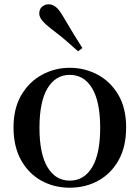

<svg xmlns="http://www.w3.org/2000/svg" viewBox="-20 -859 652 895"><path d="M305 16Q232 16 172.5 -17Q113 -50 78 -113Q43 -176 43 -265Q43 -354 79.5 -416Q116 -478 176 -510.5Q236 -543 305 -543Q375 -543 435 -511Q495 -479 531.5 -417Q568 -355 568 -265Q568 -175 533 -112.5Q498 -50 438.5 -17Q379 16 305 16ZM305 -17Q372 -17 409.5 -79.5Q447 -142 447 -263Q447 -385 409.5 -447.5Q372 -510 305 -510Q239 -510 201.5 -447.5Q164 -385 164 -263Q164 -142 201.5 -79.5Q239 -17 305 -17ZM364 -635 344 -620Q316 -645 286.5 -670.5Q257 -696 218 -725Q191 -746 177 -763Q163 -780 163 -796Q163 -817 176.5 -828Q190 -839 206 -839Q224 -839 239.5 -827Q255 -815 272 -786Q299 -740 321 -704Q343 -668 364 -635Z"/></svg>

Font: Early Summer Mincho SemiBold
Style: Regular
Weight: 600
Designer: GuiWonder
Version: Version 1.002